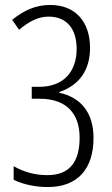

<svg xmlns="http://www.w3.org/2000/svg" viewBox="-20 -744 451 774"><path d="M173 10C293 10 357 -63 357 -188C357 -293 303 -352 219 -370V-373C299 -400 343 -461 343 -551C343 -657 283 -724 183 -724C125 -724 79 -704 29 -664L57 -624C96 -657 134 -677 176 -677C248 -677 289 -629 289 -547C289 -455 236 -394 138 -394H108V-346H140C248 -346 301 -286 301 -189C301 -92 261 -38 171 -38C119 -38 76 -51 35 -74V-19C76 0 122 10 173 10Z"/></svg>

Font: Noto Sans Gurmukhi UI ExtraCondensed Light
Style: Regular
Weight: 300
Width: 2
Designer: Jelle Bosma - Monotype Design Team
Foundry: Monotype Imaging Inc.
Version: Version 2.004